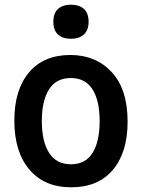

<svg xmlns="http://www.w3.org/2000/svg" viewBox="-20 -787 603 817"><path d="M283 10Q169 10 105 -65.5Q41 -141 41 -274Q41 -405 103.5 -479Q166 -553 279 -553Q388 -553 455.5 -480Q523 -407 523 -269Q523 -139 460.5 -64.5Q398 10 283 10ZM282 -88Q344 -88 374 -136.5Q404 -185 404 -272Q404 -359 373.5 -407Q343 -455 281 -455Q219 -455 188.5 -406.5Q158 -358 158 -272Q158 -185 189 -136.5Q220 -88 282 -88ZM282 -622Q247 -622 227 -640Q207 -658 207 -694Q207 -731 227 -749Q247 -767 282 -767Q317 -767 337 -749Q357 -731 357 -694Q357 -659 337 -640.5Q317 -622 282 -622Z"/></svg>

Font: Noto Sans Mono SemiCondensed SemiBold
Style: Regular
Weight: 600
Width: 4
Designer: Monotype Design Team
Foundry: Monotype Imaging Inc.
Version: Version 2.014; ttfautohint (v1.8.4.7-5d5b)